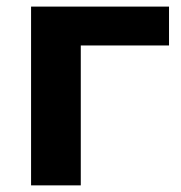

<svg xmlns="http://www.w3.org/2000/svg" viewBox="-20 -559 546 579"><path d="M223.6 0V-421.9H489.7V-539.1H73.7V0Z"/></svg>

Font: Winston
Style: Bold
Weight: 700
Designer: Vernon Adams, Kim Jin-seong, David Berlow, Cristiano Sobral
Foundry: The Winston Project Authors
Version: Version 3.004